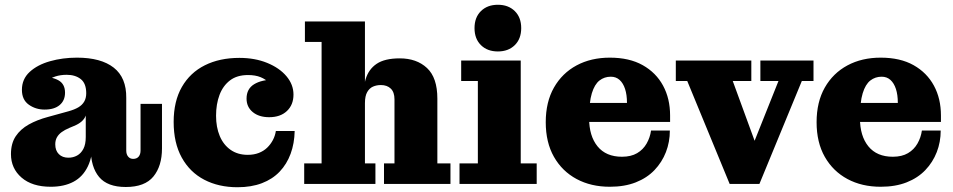

<svg xmlns="http://www.w3.org/2000/svg" viewBox="-20 -772 4002 806"><path d="M167 -312Q130 -312 101 -332.5Q72 -353 72 -395Q72 -440 104.5 -470Q137 -500 190 -515Q243 -530 303 -530Q404 -530 457.5 -488Q511 -446 510 -361L342 -380Q342 -422 319 -440Q296 -458 260 -458Q234 -458 212.5 -451Q191 -444 175.5 -431Q160 -418 151 -400L152 -450Q199 -450 226 -434.5Q253 -419 253 -383Q253 -350 230.5 -331Q208 -312 167 -312ZM508 13Q431 13 396 -29Q361 -71 361 -147V-162H340V-287H336L342 -332V-380L510 -361V-140Q510 -124 518 -114.5Q526 -105 539 -105Q554 -105 562 -114.5Q570 -124 570 -140V-336H660V-149Q660 -75 624 -31Q588 13 508 13ZM193 12Q115 12 70.5 -26.5Q26 -65 26 -125Q26 -170 46 -200Q66 -230 101 -249.5Q136 -269 181 -281L268 -305Q293 -312 309 -321.5Q325 -331 333.5 -345.5Q342 -360 342 -381L345 -287H340Q335 -273 322.5 -262Q310 -251 290 -243L271 -235Q252 -227 239 -217.5Q226 -208 219 -195.5Q212 -183 212 -166Q212 -140 227 -125Q242 -110 267 -110Q287 -110 303.5 -119Q320 -128 330 -147Q340 -166 340 -197L370 -186Q370 -118 349 -74Q328 -30 288.5 -9Q249 12 193 12Z M977 14Q898 14 837.5 -17.5Q777 -49 743 -110.5Q709 -172 709 -260Q709 -347 743.5 -407Q778 -467 840 -498Q902 -529 985 -529L1021 -457Q975 -457 945.5 -434.5Q916 -412 901.5 -373.5Q887 -335 887 -286Q887 -238 902.5 -201Q918 -164 948 -143Q978 -122 1020 -122Q1046 -122 1066.5 -130Q1087 -138 1101.5 -152Q1116 -166 1125.5 -184Q1135 -202 1138 -222H1217Q1216 -170 1200 -126.5Q1184 -83 1154 -51.5Q1124 -20 1079.5 -3Q1035 14 977 14ZM1110 -280Q1067 -280 1041 -301.5Q1015 -323 1015 -358Q1015 -399 1047 -418.5Q1079 -438 1134 -438L1135 -387Q1126 -407 1111 -423Q1096 -439 1074 -448Q1052 -457 1021 -457L985 -529Q1050 -529 1101.5 -508Q1153 -487 1182.5 -452Q1212 -417 1212 -375Q1212 -332 1184.5 -306Q1157 -280 1110 -280Z M1257 0V-86H1330V-596H1260V-682H1512V-86H1556V0ZM1592 0V-86H1636V-355Q1636 -385 1620.5 -400Q1605 -415 1579 -415Q1561 -415 1546 -408.5Q1531 -402 1521.5 -385.5Q1512 -369 1512 -339L1502 -338Q1502 -396 1514.5 -438.5Q1527 -481 1561 -504Q1595 -527 1658 -527Q1729 -527 1772.5 -486.5Q1816 -446 1816 -358V-86H1871V0Z M1909 0V-86H1986V-432H1916V-518H2166V-86H2233V0ZM2070 -556Q2026 -556 1999 -582.5Q1972 -609 1972 -654Q1972 -699 1999 -725.5Q2026 -752 2070 -752Q2114 -752 2141 -725.5Q2168 -699 2168 -654Q2168 -609 2141 -582.5Q2114 -556 2070 -556Z M2540 12Q2461 12 2400.5 -20.5Q2340 -53 2305.5 -113.5Q2271 -174 2271 -259Q2271 -344 2305.5 -404.5Q2340 -465 2400.5 -497.5Q2461 -530 2540 -530L2544 -450Q2517 -450 2496.5 -434Q2476 -418 2464.5 -380.5Q2453 -343 2453 -276Q2453 -201 2488.5 -157.5Q2524 -114 2591 -114Q2629 -114 2654.5 -129Q2680 -144 2694.5 -169.5Q2709 -195 2713 -224H2792Q2792 -176 2775.5 -133.5Q2759 -91 2727.5 -58Q2696 -25 2649 -6.5Q2602 12 2540 12ZM2361 -260V-340H2612L2793 -287V-260ZM2612 -340Q2612 -374 2604 -398.5Q2596 -423 2581 -436.5Q2566 -450 2544 -450L2540 -530Q2622 -530 2678 -498.5Q2734 -467 2763.5 -412.5Q2793 -358 2793 -287Z M3043 0 2865 -432H2817V-518H3134V-432H3056L3169 -123L3125 -124L3248 -432H3172V-518H3395V-432H3346L3168 0Z M3677 12Q3598 12 3537.5 -20.5Q3477 -53 3442.5 -113.5Q3408 -174 3408 -259Q3408 -344 3442.5 -404.5Q3477 -465 3537.5 -497.5Q3598 -530 3677 -530L3681 -450Q3654 -450 3633.5 -434Q3613 -418 3601.5 -380.5Q3590 -343 3590 -276Q3590 -201 3625.5 -157.5Q3661 -114 3728 -114Q3766 -114 3791.5 -129Q3817 -144 3831.5 -169.5Q3846 -195 3850 -224H3929Q3929 -176 3912.5 -133.5Q3896 -91 3864.5 -58Q3833 -25 3786 -6.5Q3739 12 3677 12ZM3498 -260V-340H3749L3930 -287V-260ZM3749 -340Q3749 -374 3741 -398.5Q3733 -423 3718 -436.5Q3703 -450 3681 -450L3677 -530Q3759 -530 3815 -498.5Q3871 -467 3900.5 -412.5Q3930 -358 3930 -287Z"/></svg>

Font: Montagu Slab 144pt
Style: Bold
Weight: 700
Designer: Florian Karsten
Foundry: Florian Karsten
Version: Version 1.000